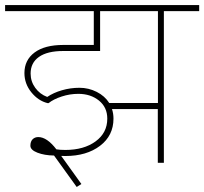

<svg xmlns="http://www.w3.org/2000/svg" viewBox="-26 -642 805 757"><path d="M125 -101.6Q159.2 -101.6 196.3 -53.2Q210.4 -50.8 231.4 -50.8Q304.7 -50.8 350.8 -84.5Q397 -118.2 397 -174.3Q397 -218.8 364.3 -245.4Q331.5 -272 282.7 -272Q249.5 -272 217.3 -261.5Q185.1 -251 165.5 -235.4H161.6Q124.5 -244.6 97.4 -278.3Q70.3 -312 70.3 -354Q70.3 -405.3 110.4 -435.1Q150.4 -464.8 223.6 -464.8H343.8V-598.1H-5.9V-622.1H759.3V-598.1H620.1V0H596.2V-211.9H415.5Q421.4 -194.3 421.4 -174.3Q421.4 -107.4 368.4 -67.1Q315.4 -26.9 231.9 -26.9Q229 -26.9 223.4 -27.1Q217.8 -27.3 215.3 -27.3L294.9 83.5L276.4 95.2L187 -28.8Q149.4 -29.3 121.6 -40Q93.8 -50.8 93.8 -67.4Q93.8 -84 102.5 -92.8Q111.3 -101.6 125 -101.6ZM596.7 -235.8V-598.1H368.7V-440.9H223.6Q160.6 -440.9 127.7 -417.7Q94.7 -394.5 94.7 -352.1Q94.7 -320.8 113 -295.7Q131.3 -270.5 160.2 -259.8Q184.6 -276.4 218 -286.1Q251.5 -295.9 287.4 -295.9Q323.2 -295.9 355.2 -279.8Q387.2 -263.7 404.8 -235.8Z"/></svg>

Font: Yantramanav Thin
Style: Regular
Weight: 250
Version: Version 1.001;PS 1.0;hotconv 1.0.72;makeotf.lib2.5.5900; ttf